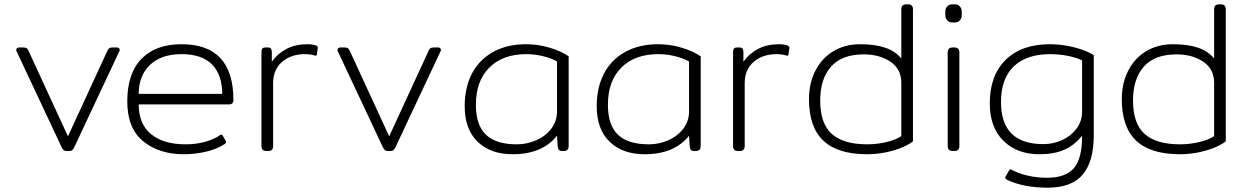

<svg xmlns="http://www.w3.org/2000/svg" viewBox="-20 -700 5777 890"><path d="M266 -17 57 -462Q55 -466 55 -468Q55 -473 59 -476.5Q63 -480 69 -480H88Q99 -480 104 -476Q109 -472 113 -463L295 -68L477 -463Q481 -472 486 -476Q491 -480 502 -480H521Q529 -480 533 -474.5Q537 -469 533 -462L324 -17Q319 -8 314.5 -4Q310 0 301 0H289Q280 0 275.5 -4Q271 -8 266 -17Z M570 -230Q570 -360 636 -427.5Q702 -495 822 -495Q1062 -495 1062 -236Q1062 -227 1057 -221.5Q1052 -216 1042 -216H623Q623 -125 680.5 -78Q738 -31 840 -31Q887 -31 928.5 -42Q970 -53 999 -73Q1003 -76 1006 -76Q1010 -76 1013 -70L1026 -48Q1028 -45 1028 -41Q1028 -37 1021 -32Q984 -8 933.5 3.5Q883 15 832 15Q718 15 644 -45Q570 -105 570 -230ZM1010 -265Q1010 -353 963 -401Q916 -449 822 -449Q727 -449 675 -399Q623 -349 623 -265Z M1192 -23V-457Q1192 -469 1196 -474.5Q1200 -480 1211 -480H1221Q1232 -480 1236 -474.5Q1240 -469 1240 -457V-414Q1267 -452 1308.5 -473.5Q1350 -495 1406 -495Q1418 -495 1430 -493Q1442 -491 1447 -488Q1455 -483 1453 -477L1449 -448Q1448 -439 1438 -443Q1418 -449 1393 -449Q1330 -449 1288 -413.5Q1246 -378 1246 -314V-23Q1246 0 1223 0H1215Q1192 0 1192 -23Z M1755 -17 1546 -462Q1544 -466 1544 -468Q1544 -473 1548 -476.5Q1552 -480 1558 -480H1577Q1588 -480 1593 -476Q1598 -472 1602 -463L1784 -68L1966 -463Q1970 -472 1975 -476Q1980 -480 1991 -480H2010Q2018 -480 2022 -474.5Q2026 -469 2022 -462L1813 -17Q1808 -8 1803.5 -4Q1799 0 1790 0H1778Q1769 0 1764.5 -4Q1760 -8 1755 -17Z M2134 -208Q2134 -294 2167.5 -358.5Q2201 -423 2265.5 -459Q2330 -495 2419 -495Q2474 -495 2527.5 -479Q2581 -463 2616 -439V-23Q2616 0 2593 0H2586Q2575 0 2570.5 -5.5Q2566 -11 2565 -23L2562 -71Q2494 15 2356 15Q2254 15 2194 -43Q2134 -101 2134 -208ZM2562 -184V-415Q2536 -430 2497.5 -439.5Q2459 -449 2419 -449Q2311 -449 2248.5 -387Q2186 -325 2186 -214Q2186 -120 2232.5 -75.5Q2279 -31 2376 -31Q2422 -31 2465 -49.5Q2508 -68 2535 -103Q2562 -138 2562 -184Z M2746 -208Q2746 -294 2779.5 -358.5Q2813 -423 2877.5 -459Q2942 -495 3031 -495Q3086 -495 3139.5 -479Q3193 -463 3228 -439V-23Q3228 0 3205 0H3198Q3187 0 3182.5 -5.5Q3178 -11 3177 -23L3174 -71Q3106 15 2968 15Q2866 15 2806 -43Q2746 -101 2746 -208ZM3174 -184V-415Q3148 -430 3109.5 -439.5Q3071 -449 3031 -449Q2923 -449 2860.5 -387Q2798 -325 2798 -214Q2798 -120 2844.5 -75.5Q2891 -31 2988 -31Q3034 -31 3077 -49.5Q3120 -68 3147 -103Q3174 -138 3174 -184Z M3378 -23V-457Q3378 -469 3382 -474.5Q3386 -480 3397 -480H3407Q3418 -480 3422 -474.5Q3426 -469 3426 -457V-414Q3453 -452 3494.5 -473.5Q3536 -495 3592 -495Q3604 -495 3616 -493Q3628 -491 3633 -488Q3641 -483 3639 -477L3635 -448Q3634 -439 3624 -443Q3604 -449 3579 -449Q3516 -449 3474 -413.5Q3432 -378 3432 -314V-23Q3432 0 3409 0H3401Q3378 0 3378 -23Z M3730 -240Q3730 -315 3760 -373Q3790 -431 3843.5 -463Q3897 -495 3967 -495Q4036 -495 4083 -479Q4130 -463 4158 -429V-657Q4158 -680 4181 -680H4189Q4212 -680 4212 -657V-45Q4179 -19 4120 -2Q4061 15 4000 15Q3863 15 3796.5 -48Q3730 -111 3730 -240ZM4158 -69V-316Q4158 -380 4107.5 -414Q4057 -448 3984 -448Q3883 -448 3832.5 -391.5Q3782 -335 3782 -234Q3782 -127 3836 -79Q3890 -31 4000 -31Q4045 -31 4089 -41.5Q4133 -52 4158 -69Z M4362 -629V-647Q4362 -661 4371 -670.5Q4380 -680 4393 -680H4407Q4420 -680 4429 -670.5Q4438 -661 4438 -647V-629Q4438 -615 4429.5 -605.5Q4421 -596 4407 -596H4393Q4380 -596 4371 -605.5Q4362 -615 4362 -629ZM4373 -23V-457Q4373 -480 4396 -480H4404Q4427 -480 4427 -457V-23Q4427 0 4404 0H4396Q4373 0 4373 -23Z M4647 133Q4636 127 4642 117L4657 91Q4660 85 4664 85Q4667 85 4671 88Q4701 104 4743.5 114Q4786 124 4833 124Q4919 124 4957.5 80Q4996 36 4996 -71Q4960 -26 4912.5 -5.5Q4865 15 4799 15Q4694 15 4631 -47.5Q4568 -110 4568 -221Q4568 -350 4641.5 -422.5Q4715 -495 4847 -495Q4903 -495 4960 -480.5Q5017 -466 5050 -444V-71Q5050 48 4999 109Q4948 170 4836 170Q4724 170 4647 133ZM4996 -184V-420Q4971 -433 4930.5 -441Q4890 -449 4847 -449Q4739 -449 4679.5 -392.5Q4620 -336 4620 -227Q4620 -32 4816 -32Q4862 -32 4903 -50.5Q4944 -69 4970 -103.5Q4996 -138 4996 -184Z M5180 -240Q5180 -315 5210 -373Q5240 -431 5293.5 -463Q5347 -495 5417 -495Q5486 -495 5533 -479Q5580 -463 5608 -429V-657Q5608 -680 5631 -680H5639Q5662 -680 5662 -657V-45Q5629 -19 5570 -2Q5511 15 5450 15Q5313 15 5246.5 -48Q5180 -111 5180 -240ZM5608 -69V-316Q5608 -380 5557.5 -414Q5507 -448 5434 -448Q5333 -448 5282.5 -391.5Q5232 -335 5232 -234Q5232 -127 5286 -79Q5340 -31 5450 -31Q5495 -31 5539 -41.5Q5583 -52 5608 -69Z"/></svg>

Font: Mitr ExtraLight
Style: Regular
Weight: 275
Designer: Thanarat Vachiruckul
Foundry: Cadson Demak Co.,Ltd.
Version: Version 1.001